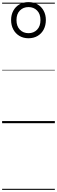

<svg xmlns="http://www.w3.org/2000/svg" viewBox="-20 -1166 539 1817"><path d="M249 -804Q201 -804 164 -826Q127 -848 106 -887Q85 -926 85 -977Q85 -1026 106 -1064.5Q127 -1103 164 -1124.5Q201 -1146 249 -1146Q299 -1146 335.5 -1124.5Q372 -1103 393 -1064.5Q414 -1026 414 -977Q414 -926 393.5 -887Q373 -848 336 -826Q299 -804 249 -804ZM250 -852Q299 -852 331 -885Q363 -918 363 -976Q363 -1034 331 -1066.5Q299 -1099 250 -1099Q200 -1099 168 -1066.5Q136 -1034 136 -976Q136 -918 168 -885Q200 -852 250 -852ZM0 621H499V631H0ZM0 -20H499V0H0ZM0 -505H499V-500H0ZM0 -1141H499V-1131H0Z"/></svg>

Font: Playwrite BR Guides
Style: Regular
Weight: 400
Designer: Veronika Burian, José Scaglione
Foundry: TypeTogether
Version: Version 1.003